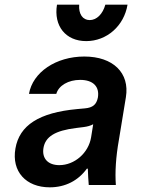

<svg xmlns="http://www.w3.org/2000/svg" viewBox="-20 -792 640 822"><path d="M399 -374C393 -345 378 -331 343 -328L310 -325C148 -310 63 -256 46 -156C29 -58 91 10 193 10C260 10 315 -19 352 -70H356C357 -44 358 -20 360 0H476C472 -55 476 -120 489 -193L519 -376C536 -480 464 -550 341 -550C220 -550 120 -483 104 -390H221C231 -426 273 -450 323 -450C379 -450 407 -421 399 -374ZM234 -85C185 -85 159 -114 166 -158C174 -207 216 -233 306 -244L338 -248C354 -250 368 -254 379 -260L370 -204C359 -137 299 -85 234 -85ZM319 -772H224C209 -681 261 -616 349 -616C437 -616 511 -681 526 -772H431C420 -732 394 -706 364 -706C334 -706 316 -732 319 -772Z"/></svg>

Font: CommitMono
Style: Bold Italic
Weight: 700
Monospace: yes
Designer: Eigil Nikolajsen
Foundry: Eigil Nikolajsen
Version: Version 1.143